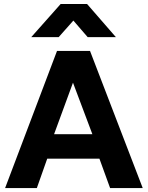

<svg xmlns="http://www.w3.org/2000/svg" viewBox="-20 -960 754 980"><path d="M6 0 271 -700H439.5L708.5 0H542L487.5 -150H221L168 0ZM256 -275H451.5L352.5 -538ZM139.5 -770.5 289.5 -939.5H424.5L571.5 -770.5H427.5L354.5 -855L279.5 -770.5Z"/></svg>

Font: Geologica Thin Roman SemiBold
Style: Regular
Weight: 600
Version: Version 1.010;gftools[0.9.28]